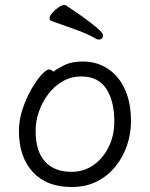

<svg xmlns="http://www.w3.org/2000/svg" viewBox="-20 -733 602 771"><path d="M394 -591Q394 -584 389.5 -579Q385 -574 377 -574Q372 -574 366 -577Q332 -597 284 -614Q236 -631 186 -649Q179 -652 179 -659Q179 -669 190 -681.5Q201 -694 215 -703.5Q229 -713 238 -713Q242 -713 244 -712Q306 -671 338 -646.5Q370 -622 382 -609.5Q394 -597 394 -591ZM194 -445Q214 -460 242 -473Q270 -486 312 -486Q369 -486 413 -457Q457 -428 481.5 -374.5Q506 -321 506 -245Q506 -197 490.5 -150.5Q475 -104 444.5 -65.5Q414 -27 369.5 -4.5Q325 18 267 18Q167 18 111.5 -42.5Q56 -103 56 -207Q56 -251 70.5 -294.5Q85 -338 105.5 -374Q126 -410 146 -432Q166 -454 177 -454Q187 -454 194 -445ZM267 -43Q316 -43 354.5 -69.5Q393 -96 416 -142Q439 -188 439 -245Q439 -328 406.5 -377Q374 -426 306 -426Q266 -426 232.5 -407Q199 -388 174.5 -356Q150 -324 136.5 -285.5Q123 -247 123 -208Q123 -126 160.5 -84.5Q198 -43 267 -43Z"/></svg>

Font: QiushuiShotai
Style: Regular
Weight: 600
Designer: Fontworks Inc.
Foundry: Fontworks Inc.
Version: Version 1.250